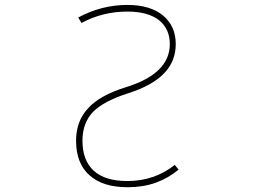

<svg xmlns="http://www.w3.org/2000/svg" viewBox="-20 -783 1040 790"><path d="M506.8 -12.7Q505.9 -12.7 503.9 -12.7Q403.3 -12.7 348.6 -61.5Q293 -110.4 293 -204.1Q293 -285.2 342.8 -337.9Q391.6 -391.6 500 -424.8Q678.7 -480.5 678.7 -601.6Q678.7 -665 632.8 -701.2Q586.9 -735.4 503.9 -735.4Q402.3 -735.4 315.4 -688.5L301.8 -710.9Q397.5 -762.7 503.9 -762.7Q598.6 -762.7 651.4 -718.8Q703.1 -674.8 703.1 -601.6Q703.1 -531.2 655.3 -481.4Q606.4 -430.7 507.8 -399.4Q407.2 -367.2 363.3 -323.2Q319.3 -277.3 319.3 -204.1Q319.3 -123 365.7 -80.6Q412.1 -38.1 503.9 -38.1Q615.2 -38.1 699.2 -104.5L714.8 -85Q671.9 -49.8 621.1 -31.2Q568.4 -12.7 506.8 -12.7Z"/></svg>

Font: Mgen+ 1mn thin
Style: Regular
Weight: 100
Designer: [Source Han Sans]
Ryoko NISHIZUKA  (kana & ideographs); Paul D. Hunt (Latin, Greek & Cyrillic); Wenlong ZHANG  (bopomofo
Version: Version 1.059.20150602